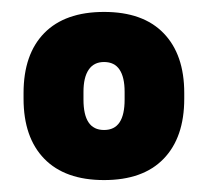

<svg xmlns="http://www.w3.org/2000/svg" viewBox="-20 -673 348 322"><path d="M154.5 -371Q89 -371 54.2 -406.8Q19.5 -442.5 19.5 -507.5V-517Q19.5 -582 54.2 -617.5Q89 -653 154.5 -653Q220 -653 254.5 -617.2Q289 -581.5 289 -517V-507.5Q289 -442.5 254.5 -406.8Q220 -371 154.5 -371ZM154.5 -455Q172 -455 180.5 -467.8Q189 -480.5 189 -506V-519Q189 -543.5 180.5 -556.2Q172 -569 154.5 -569Q137.5 -569 128.8 -556.2Q120 -543.5 120 -519V-506Q120 -480.5 128.5 -467.8Q137 -455 154.5 -455Z"/></svg>

Font: Anek Odia SemiCondensed ExtraBold
Style: Regular
Weight: 800
Width: 4
Designer: Yesha Goshar & Mahesh Sahu (Odia), Yesha Goshar (Latin)
Foundry: Ek Type
Version: Version 1.003